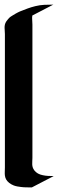

<svg xmlns="http://www.w3.org/2000/svg" viewBox="-50 -678 294 831"><path d="M87.9 133.1Q75.9 133.1 64.2 132.9Q52.5 132.8 40.8 131.3Q33 130.4 24.9 128.9Q16.8 127.4 9.8 124.8Q4.9 122.8 -0.6 119.9Q-6.1 116.9 -10.3 113.5Q-19.5 106 -23.6 98.3Q-27.6 90.6 -28.7 82.5Q-29.8 74.5 -29.3 65.6Q-28.8 56.6 -28.8 46.4V-530.5Q-28.8 -540.8 -29.7 -548.8Q-30.5 -556.9 -30 -564.1Q-29.5 -571.3 -26.5 -578.5Q-23.4 -585.7 -15.6 -594.5Q-13.2 -597.2 -11.6 -599Q-10 -600.8 -8.4 -602.3Q-6.8 -603.8 -4.9 -605.1Q-2.9 -606.4 0.2 -608.4Q2.7 -609.9 7.1 -612.7Q11.5 -615.5 16.6 -618.4Q21.7 -621.3 26.9 -624Q32 -626.7 36.1 -628.4Q53.5 -635.5 69.3 -641.2Q85.2 -647 103 -651.4Q122.3 -656.2 141.6 -657.1Q160.9 -658 180.7 -658L89.8 -610.8Q88.4 -601.1 89.4 -591.3Q90.3 -581.5 90.3 -571.8V5.1Q90.3 12.9 89.7 19.9Q89.1 26.9 89.5 33.7Q89.8 40.5 91.9 47Q94 53.5 99.1 60.1Q105.5 67.9 114.3 73Q119.9 75.9 124 77.3Q128.2 78.6 134.3 80.1Q146.2 82.8 158.3 83.4Q170.4 84 182.6 84Z"/></svg>

Font: Autopia
Style: Bold
Weight: 700
Designer: Antoine Gelgon
Foundry: Antoine Gelgon
Version: 001.000